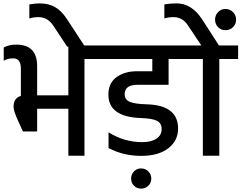

<svg xmlns="http://www.w3.org/2000/svg" viewBox="-20 -918 1424 1132"><path d="M383 -356V-650H590V-570H478V0H383V-277H199V-143H115L87 -205Q60 -262 60 -289Q60 -316 72 -332Q84 -348 103 -352V-514Q103 -574 57 -574Q26 -574 2 -560V-638Q33 -655 76 -655Q199 -655 199 -528V-356Z M213 -898Q266 -898 304 -876.5Q342 -855 373 -808L481 -643H376L294 -767Q261 -817 207 -817Q177 -817 153 -809V-892Q189 -898 213 -898Z M974 -570V-418H790Q715 -418 715 -362Q715 -331 744.5 -318Q774 -305 845 -303Q1030 -298 1030 -160Q1030 -89 972.5 -44Q915 1 811.5 1Q708 1 620 -45V-138Q712 -80 818 -80Q872 -80 902.5 -100.5Q933 -121 933 -156.5Q933 -192 905 -206Q877 -220 810 -222Q619 -229 619 -360Q619 -428 667 -463Q715 -498 788 -498H878V-570H541V-650H1114V-570ZM770 92.5Q787 75 812 75Q837 75 854.5 92.5Q872 110 872 135Q872 160 854.5 177Q837 194 812 194Q787 194 770 177Q753 160 753 135Q753 110 770 92.5Z M1384 -650V-570H1273V0H1176V-570H1065V-650H1167L1089 -767Q1057 -817 1003 -817Q973 -817 949 -809V-892Q982 -898 1022 -898Q1108 -898 1169 -808L1271 -650ZM1372 -802Q1372 -776 1354 -758Q1336 -740 1309.5 -740Q1283 -740 1265.5 -758Q1248 -776 1248 -802Q1248 -828 1265.5 -846.5Q1283 -865 1309.5 -865Q1336 -865 1354 -846.5Q1372 -828 1372 -802Z"/></svg>

Font: Hind Medium
Style: Regular
Weight: 500
Designer: Manushi Parikh, Satya Rajpurohit
Foundry: Indian Type Foundry
Version: Version 1.201;PS 1.0;hotconv 1.0.78;makeotf.lib2.5.61930; tt